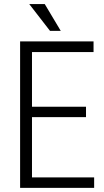

<svg xmlns="http://www.w3.org/2000/svg" viewBox="-20 -912 506 932"><path d="M397.5 -343.3H135.3V-50.8H437V0H77.6V-710.9H434.1V-659.2H135.3V-394H397.5ZM274.9 -762.2H222.7L122.1 -892.1H197.3Z"/></svg>

Font: RobotoCondensed-Light
Style: Light
Weight: 300
Designer: Google
Version: Version 1.200311; 2013